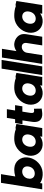

<svg xmlns="http://www.w3.org/2000/svg" viewBox="1528 -2430 910 4007"><g transform="rotate(-90 1983.5 -426.0)"><path d="M36 0H159L161 -10C162 -16 164 -30 167 -45C207 -16 262 4 334 9H335C352 9 371 9 390 8C537 -1 665 -123 696 -267C700 -283 702 -299 703 -315C714 -452 623 -571 483 -582C472 -584 459 -584 447 -584C405 -584 354 -577 305 -563L353 -861H172ZM257 -262 265 -312C286 -376 341 -418 407 -418C480 -417 526 -367 513 -287C500 -207 442 -156 366 -156C300 -156 258 -196 257 -262Z M740 -287C716 -136 807 -4 957 8C1030 13 1090 -8 1141 -44L1134 0H1315L1400 -539L1394 -541C1375 -547 1352 -552 1330 -556H1329C1318 -557 1308 -555 1290 -552C1233 -576 1147 -585 1088 -584C1074 -584 1061 -583 1050 -582C897 -570 764 -438 740 -287ZM927 -277C941 -363 1003 -418 1076 -418C1148 -417 1194 -363 1180 -277L1179 -274C1165 -190 1106 -136 1032 -136C956 -136 913 -190 927 -277Z M1395 -413H1475L1453 -265C1450 -245 1446 -224 1444 -204C1433 -110 1453 -14 1581 0C1638 5 1694 -11 1710 -10L1721 -9L1718 -172H1710C1692 -172 1669 -166 1651 -173H1650L1651 -174C1636 -179 1626 -195 1631 -238V-239C1632 -249 1633 -258 1635 -271L1658 -415H1769L1793 -567H1682L1709 -738H1527L1500 -566H1420Z M1806 -287C1782 -136 1873 -4 2023 8C2096 13 2156 -8 2207 -44L2200 0H2381L2466 -539L2460 -541C2441 -547 2418 -552 2396 -556H2395C2384 -557 2374 -555 2356 -552C2299 -576 2213 -585 2154 -584C2140 -584 2127 -583 2116 -582C1963 -570 1830 -438 1806 -287ZM1993 -277C2007 -363 2069 -418 2142 -418C2214 -417 2260 -363 2246 -277L2245 -274C2231 -190 2172 -136 2098 -136C2022 -136 1979 -190 1993 -277Z M2421 0H2602L2736 -848H2555Z M2654 0H2836L2887 -322C2897 -382 2951 -427 3009 -427C3070 -427 3100 -383 3090 -322L3040 0H3221L3273 -330C3276 -352 3278 -370 3277 -389C3275 -498 3180 -571 3083 -583C3076 -585 3067 -585 3060 -585C3012 -585 2965 -568 2921 -539L2969 -841H2787Z M3307 -287C3283 -136 3374 -4 3524 8C3597 13 3657 -8 3708 -44L3701 0H3882L3967 -539L3961 -541C3942 -547 3919 -552 3897 -556H3896C3885 -557 3875 -555 3857 -552C3800 -576 3714 -585 3655 -584C3641 -584 3628 -583 3617 -582C3464 -570 3331 -438 3307 -287ZM3494 -277C3508 -363 3570 -418 3643 -418C3715 -417 3761 -363 3747 -277L3746 -274C3732 -190 3673 -136 3599 -136C3523 -136 3480 -190 3494 -277Z"/></g></svg>

Font: Rabbid Highway Sign IV
Style: BlkObl
Weight: 400
Foundry: Cannot Into Space Fonts
Version: Version 0.277